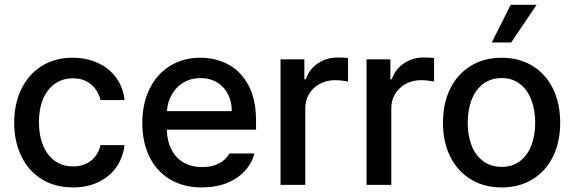

<svg xmlns="http://www.w3.org/2000/svg" viewBox="-20 -781 2425 811"><path d="M40 -262.7Q40 -343.3 70.6 -405.5Q101.1 -467.8 156.7 -502.4Q212.4 -537.1 286.1 -537.1Q346.2 -537.1 394 -514.9Q441.9 -492.7 471.2 -452.1Q500.5 -411.6 505.9 -358.4H404.3Q395.5 -397.9 365.2 -424.1Q335 -450.2 288.1 -450.2Q245.1 -450.2 212.6 -427.7Q180.2 -405.3 162.4 -363.5Q144.5 -321.8 144.5 -265.6Q144.5 -208 162.4 -165.8Q180.2 -123.5 212.4 -100.8Q244.6 -78.1 288.1 -78.1Q332.5 -78.1 363.8 -101.8Q395 -125.5 404.3 -168H505.9Q500 -116.2 471.9 -75.7Q443.8 -35.2 396.5 -12.2Q349.1 10.7 288.1 10.7Q212.4 10.7 156.2 -24.2Q100.1 -59.1 70.1 -121.1Q40 -183.1 40 -262.7Z M581.1 -261.7Q581.1 -342.8 611.6 -405.3Q642.1 -467.8 697.8 -502.4Q753.4 -537.1 826.2 -537.1Q890.1 -537.1 943.4 -509.3Q996.6 -481.4 1029.1 -421.6Q1061.5 -361.8 1061.5 -270.5V-233.4H684.6Q686 -184.1 704.8 -148.2Q723.6 -112.3 756.8 -93.8Q790 -75.2 834 -75.2Q876.5 -75.2 905.8 -91.1Q935.1 -106.9 949.2 -132.8H1054.7Q1043 -89.8 1012.7 -57.4Q982.4 -24.9 936.3 -7.1Q890.1 10.7 833 10.7Q755.9 10.7 699 -22.9Q642.1 -56.6 611.6 -118.2Q581.1 -179.7 581.1 -261.7ZM959 -311.5Q959 -352.1 942.6 -383.8Q926.3 -415.5 896.5 -433.3Q866.7 -451.2 827.1 -451.2Q786.6 -451.2 755.1 -432.4Q723.6 -413.6 705.6 -381.6Q687.5 -349.6 685.1 -311.5Z M1165 -530.3H1265.6V-446.3H1271.5Q1286.1 -488.8 1322.8 -513.4Q1359.4 -538.1 1406.2 -538.1Q1428.7 -538.1 1450.2 -536.1V-436.5Q1441.4 -438.5 1425.5 -440.4Q1409.7 -442.4 1395.5 -442.4Q1359.9 -442.4 1331.1 -427Q1302.2 -411.6 1285.9 -384.5Q1269.5 -357.4 1269.5 -323.2V0H1165Z M1528.3 -530.3H1628.9V-446.3H1634.8Q1649.4 -488.8 1686 -513.4Q1722.7 -538.1 1769.5 -538.1Q1792 -538.1 1813.5 -536.1V-436.5Q1804.7 -438.5 1788.8 -440.4Q1772.9 -442.4 1758.8 -442.4Q1723.1 -442.4 1694.3 -427Q1665.5 -411.6 1649.2 -384.5Q1632.8 -357.4 1632.8 -323.2V0H1528.3Z M1851.1 -262.7Q1851.1 -344.7 1881.8 -406.7Q1912.6 -468.8 1968.8 -502.9Q2024.9 -537.1 2099.1 -537.1Q2172.9 -537.1 2229 -502.9Q2285.2 -468.8 2315.7 -406.5Q2346.2 -344.2 2346.2 -262.7Q2346.2 -181.2 2315.7 -119.4Q2285.2 -57.6 2229 -23.4Q2172.9 10.7 2099.1 10.7Q2024.9 10.7 1968.8 -23.4Q1912.6 -57.6 1881.8 -119.4Q1851.1 -181.2 1851.1 -262.7ZM2240.7 -262.7Q2240.7 -314.9 2224.9 -357.7Q2209 -400.4 2177 -425.8Q2145 -451.2 2099.1 -451.2Q2052.2 -451.2 2019.8 -425.8Q1987.3 -400.4 1971.4 -357.7Q1955.6 -314.9 1955.6 -262.7Q1955.6 -210.4 1971.4 -168.2Q1987.3 -126 2019.8 -101.1Q2052.2 -76.2 2099.1 -76.2Q2145.5 -76.2 2177.2 -101.1Q2209 -126 2224.9 -168.2Q2240.7 -210.4 2240.7 -262.7ZM2137.2 -760.7H2246.6L2139.2 -601.6H2057.1Z"/></svg>

Font: Pretendard GOV Medium
Style: Regular
Weight: 500
Designer: Base glyphs from Inter by Rasmus Andersson; Hangeul glyphs from Noto Sans CJK(Source Han Sans) by Jang Soo-young and Kan
Foundry: Kil Hyung-jin
Version: Version 1.309